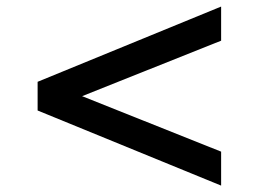

<svg xmlns="http://www.w3.org/2000/svg" viewBox="-20 -606 792 588"><path d="M657.2 -37.6 95.2 -267.6V-355.5L657.2 -585.9V-481.4L231.4 -311.5L657.2 -141.6Z"/></svg>

Font: Kameron
Style: Regular
Weight: 400
Designer: Vernon Adams
Foundry: Vernon Adams
Version: Version 1.100